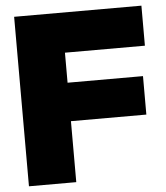

<svg xmlns="http://www.w3.org/2000/svg" viewBox="-52 -775 709 821"><g transform="rotate(-5 302.5 -364.0)"><path d="M39.1 0V-727.5H585.4V-555.7H242.2V-426.8H565.9V-261.7H242.2V0Z"/></g></svg>

Font: Inter Display Black
Style: Regular
Weight: 900
Designer: Rasmus Andersson
Foundry: rsms
Version: Version 4.000;git-a52131595